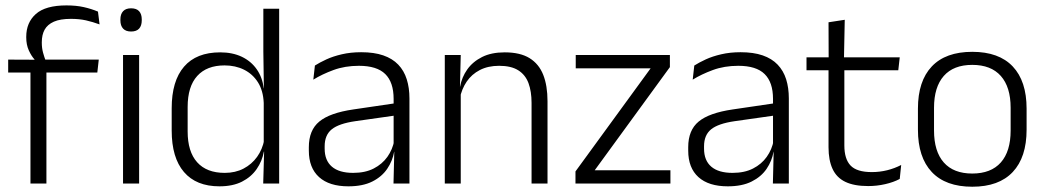

<svg xmlns="http://www.w3.org/2000/svg" viewBox="-20 -696 3963 728"><path d="M232 -675.5Q269 -675.5 297.8 -669Q326.5 -662.5 351.5 -652L357.5 -603.5Q331.5 -613 306 -618.8Q280.5 -624.5 249 -624.5Q208.5 -624.5 184.2 -613.8Q160 -603 149.2 -583.5Q138.5 -564 138.5 -536V-533.5Q138.5 -514 143.2 -496.5Q148 -479 153.5 -465L111 -462.5V-470.5Q99 -483.5 89.2 -505Q79.5 -526.5 79.5 -554V-556.5Q79.5 -610.5 116 -643Q152.5 -675.5 232 -675.5ZM95.5 0V-449.5H156V0ZM11 -421V-470L119 -469.5L143 -470H354.5L349 -421ZM446.5 0V-487.5H507.5V0ZM477 -576.5Q457 -576.5 446.8 -587.5Q436.5 -598.5 436.5 -619V-622.5Q436.5 -642.5 446.8 -653.5Q457 -664.5 477 -664.5Q497.5 -664.5 507.5 -653.5Q517.5 -642.5 517.5 -622.5V-619Q517.5 -598.5 507.5 -587.5Q497.5 -576.5 477 -576.5Z M812 10.5Q724 10.5 677.5 -43.8Q631 -98 631 -201V-285.5Q631 -389 677.8 -443.2Q724.5 -497.5 815 -497.5Q861.5 -497.5 896.8 -480.8Q932 -464 953.5 -433.2Q975 -402.5 980 -361H1000L980 -305.5Q978 -352.5 958 -384Q938 -415.5 905.2 -431.8Q872.5 -448 831.5 -448Q764 -448 727.8 -408Q691.5 -368 691.5 -290.5V-197.5Q691.5 -121 727.5 -80.8Q763.5 -40.5 832 -40.5Q872.5 -40.5 903.5 -56.8Q934.5 -73 954.8 -101.2Q975 -129.5 982 -166L998 -121H980.5Q974 -85 953.2 -55Q932.5 -25 897.5 -7.2Q862.5 10.5 812 10.5ZM978 0 981.5 -122 980 -142V-347.5L980.5 -362L978.5 -500.5V-663H1038.5V0Z M1472 0 1475 -121.5 1472.5 -131V-288.5V-321Q1472.5 -384 1440.8 -415.2Q1409 -446.5 1341 -446.5Q1288 -446.5 1244.5 -430.5Q1201 -414.5 1168 -394L1174 -447.5Q1192 -459 1217.5 -470.8Q1243 -482.5 1276.2 -490.2Q1309.5 -498 1349.5 -498Q1398.5 -498 1433.2 -486Q1468 -474 1490 -451Q1512 -428 1522.2 -395.5Q1532.5 -363 1532.5 -322.5V0ZM1301 10.5Q1228.5 10.5 1189.8 -24.5Q1151 -59.5 1151 -125V-138Q1151 -202.5 1190.8 -235.2Q1230.5 -268 1319.5 -281L1482.5 -305L1485.5 -259L1327 -236.5Q1265 -227.5 1238 -205.8Q1211 -184 1211 -141.5V-132.5Q1211 -87.5 1238.5 -64Q1266 -40.5 1319 -40.5Q1364.5 -40.5 1396.8 -57Q1429 -73.5 1448.8 -101.2Q1468.5 -129 1475 -163.5L1487 -120.5H1474.5Q1468.5 -86 1448.2 -56Q1428 -26 1391.8 -7.8Q1355.5 10.5 1301 10.5Z M1995.5 0V-306Q1995.5 -349.5 1983.8 -381Q1972 -412.5 1945 -429.5Q1918 -446.5 1872.5 -446.5Q1830.5 -446.5 1799.5 -430.5Q1768.5 -414.5 1749.5 -386.5Q1730.5 -358.5 1723.5 -322.5L1711 -367.5H1724.5Q1731 -403.5 1751.8 -432.8Q1772.5 -462 1807.8 -479.8Q1843 -497.5 1893.5 -497.5Q1952.5 -497.5 1988 -475.5Q2023.5 -453.5 2039.8 -412.2Q2056 -371 2056 -312V0ZM1666.5 0V-487.5H1727L1724 -367L1727 -364V0Z M2522 -50.5V0H2162V-46L2447 -437H2163V-487.5H2520V-441.5L2235 -50.5Z M2910.5 0 2913.5 -121.5 2911 -131V-288.5V-321Q2911 -384 2879.2 -415.2Q2847.5 -446.5 2779.5 -446.5Q2726.5 -446.5 2683 -430.5Q2639.5 -414.5 2606.5 -394L2612.5 -447.5Q2630.5 -459 2656 -470.8Q2681.5 -482.5 2714.8 -490.2Q2748 -498 2788 -498Q2837 -498 2871.8 -486Q2906.5 -474 2928.5 -451Q2950.5 -428 2960.8 -395.5Q2971 -363 2971 -322.5V0ZM2739.5 10.5Q2667 10.5 2628.2 -24.5Q2589.5 -59.5 2589.5 -125V-138Q2589.5 -202.5 2629.2 -235.2Q2669 -268 2758 -281L2921 -305L2924 -259L2765.5 -236.5Q2703.5 -227.5 2676.5 -205.8Q2649.5 -184 2649.5 -141.5V-132.5Q2649.5 -87.5 2677 -64Q2704.5 -40.5 2757.5 -40.5Q2803 -40.5 2835.2 -57Q2867.5 -73.5 2887.2 -101.2Q2907 -129 2913.5 -163.5L2925.5 -120.5H2913Q2907 -86 2886.8 -56Q2866.5 -26 2830.2 -7.8Q2794 10.5 2739.5 10.5Z M3272 9.5Q3218.5 9.5 3185.2 -6.5Q3152 -22.5 3136.8 -55.5Q3121.5 -88.5 3121.5 -137.5V-455.5H3181.5V-144.5Q3181.5 -93 3205.2 -68.2Q3229 -43.5 3285.5 -43.5Q3315.5 -43.5 3343.8 -50.5Q3372 -57.5 3397 -70.5L3391.5 -17.5Q3368 -5 3336.5 2.2Q3305 9.5 3272 9.5ZM3038 -429.5V-478.5H3391.5L3386 -429.5ZM3122 -471.5 3121.5 -611.5 3183 -621 3180 -471.5Z M3666.5 12Q3565.5 12 3513 -43.8Q3460.5 -99.5 3460.5 -204.5V-284Q3460.5 -388.5 3513 -444Q3565.5 -499.5 3666.5 -499.5Q3767.5 -499.5 3820 -444Q3872.5 -388.5 3872.5 -284V-204.5Q3872.5 -99.5 3820 -43.8Q3767.5 12 3666.5 12ZM3666.5 -38Q3737.5 -38 3774.8 -80Q3812 -122 3812 -201V-287.5Q3812 -366 3774.8 -408Q3737.5 -450 3666.5 -450Q3595.5 -450 3558.5 -408Q3521.5 -366 3521.5 -287.5V-201Q3521.5 -122 3558.5 -80Q3595.5 -38 3666.5 -38Z"/></svg>

Font: Anek Bangla Medium Light
Style: Regular
Weight: 300
Version: Version 1.003